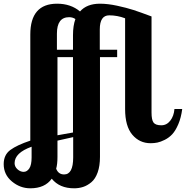

<svg xmlns="http://www.w3.org/2000/svg" viewBox="-117 -769 1006 1039"><path d="M-97 119Q-97 69 -61 42.5Q-25 16 47 -8V-582Q47 -749 192 -749Q266 -749 316 -707Q353 -749 424 -749Q466 -749 517 -738Q568 -727 605 -715Q642 -703 703 -680V-160Q703 -120 714 -105.5Q725 -91 756 -91Q785 -91 804.5 -116Q824 -141 827 -179H869Q863 -132 848 -97Q833 -62 815.5 -43Q798 -24 775 -12.5Q752 -1 734.5 2.5Q717 6 698 6Q638 6 599 -40Q560 -86 560 -179V-670Q518 -686 474 -686Q423 -686 423 -610V-500H517V-460H424V80Q424 129 411.5 164Q399 199 377.5 217Q356 235 333 242.5Q310 250 284 250Q205 250 163 198Q126 250 47 250Q-8 250 -52.5 213Q-97 176 -97 119ZM-38 114Q-38 133 -22.5 147Q-7 161 11 161Q29 161 41.5 142.5Q54 124 54 83V25Q-38 58 -38 114ZM187 144Q199 175 230 175Q279 175 279 83V-27L194 -8V80Q194 119 187 144ZM191 -500H278V-579Q278 -630 291 -666Q276 -676 257 -676Q191 -676 191 -587ZM194 -37 278 -52V-460H194Z"/></svg>

Font: Lobster Two
Style: Bold
Weight: 700
Designer: Pablo Impallari
Foundry: Pablo Impallari. www.impallari.com
Version: Version 1.006